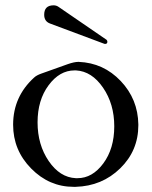

<svg xmlns="http://www.w3.org/2000/svg" viewBox="-20 -704 581 736"><path d="M379.9 -536.1 171.9 -613.8Q149.4 -622.1 149.4 -647.5Q149.4 -683.6 185.5 -683.6Q196.3 -683.6 205.1 -677.2L388.7 -551.3Q391.6 -547.9 391.6 -543.9Q391.6 -535.6 382.8 -535.6Q380.9 -535.6 379.9 -536.1ZM265.6 -434.1Q208.5 -434.1 166.3 -377.2Q124 -320.3 124 -234.9Q124 -149.4 166.7 -86.7Q209.5 -23.9 270.5 -21H277.3Q334 -21 376 -77.6Q418 -134.3 418 -219.7Q418 -305.2 375 -367.9Q332 -430.7 271.5 -434.1ZM510.3 -224.1Q510.3 -126.5 440.7 -58.6Q371.1 9.3 270 12.2H262.2Q168.5 12.2 99.4 -58.1Q30.3 -128.4 30.3 -225.6V-227.1Q30.8 -334 110.8 -406.7Q120.1 -415.5 138.4 -421.9Q156.7 -428.2 185.5 -438.7Q214.4 -449.2 239.5 -458Q264.6 -466.8 280.3 -466.8H281.7Q377 -462.9 442.9 -393.3Q508.8 -323.7 510.3 -227.1Z"/></svg>

Font: Caudex
Style: Regular
Weight: 400
Version: Version 1.04